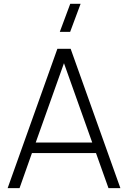

<svg xmlns="http://www.w3.org/2000/svg" viewBox="-20 -972 662 992"><path d="M289 -807.5 343 -952.5H396.5L342.5 -807.5ZM602 0H540.5L476 -181H145L81 0H19.5L276.5 -720H345ZM456.5 -235.5 310.5 -645.5 164.5 -235.5Z"/></svg>

Font: Vela Sans Light
Style: Regular
Weight: 300
Designer: Principal design: Mikhail Sharanda - project Manrope.
Design modification: Ravid Balaliev
Foundry: Mikhail Sharanda
Version: Version 1.001